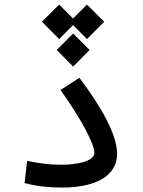

<svg xmlns="http://www.w3.org/2000/svg" viewBox="-20 -821 626 843"><path d="M252.4 2.4C406.7 2.4 494.1 -52.2 494.1 -145.5C494.1 -227.1 429.7 -344.7 328.6 -479.5L245.6 -425.8C341.8 -291.5 394.5 -186 394.5 -150.4C394.5 -111.8 314.5 -97.7 250 -97.7C196.3 -97.7 157.7 -103 99.1 -114.7L87.9 -17.1C143.6 -2.9 192.4 2.4 252.4 2.4ZM361.8 -800.8 300.8 -739.7 239.7 -800.8 164.1 -725.6 239.7 -649.4 300.8 -710.9 361.8 -649.4 437.5 -725.6ZM301.3 -673.8 229 -601.6 301.3 -528.8 373.5 -601.6Z"/></svg>

Font: Cascadia Mono NF
Style: Regular
Weight: 400
Monospace: yes
Designer: Aaron Bell
Foundry: Saja Typeworks
Version: Version 2404.023